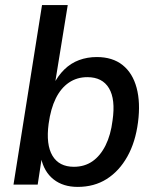

<svg xmlns="http://www.w3.org/2000/svg" viewBox="-20 -725 609 754"><path d="M285 9Q228 9 190.5 -20.5Q153 -50 141 -105H144L128 0H33L145 -705H246L195 -391H189Q207 -427 232.5 -452Q258 -477 290.5 -489Q323 -501 360 -501Q422 -501 461.5 -469.5Q501 -438 516.5 -380Q532 -322 522 -245Q512 -167 480 -110Q448 -53 399 -22Q350 9 285 9ZM270 -70Q312 -70 343 -91.5Q374 -113 394.5 -154Q415 -195 422 -252Q434 -335 408 -378.5Q382 -422 323 -422Q282 -422 250.5 -400.5Q219 -379 199 -338.5Q179 -298 171 -239Q160 -157 186 -113.5Q212 -70 270 -70Z"/></svg>

Font: Nunito Sans 10pt SemiCondensed SemiBold
Style: Italic
Weight: 600
Width: 4
Italic angle: -9°
Designer: Vernon Adams
Foundry: Vernon Adams
Version: Version 3.101;gftools[0.9.27]